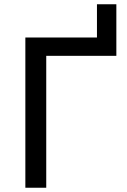

<svg xmlns="http://www.w3.org/2000/svg" viewBox="-20 -881 597 901"><path d="M99 0V-705H435V-861H526V-619H197V0Z"/></svg>

Font: Nunito Sans 7pt SemiCondensed Medium
Style: Regular
Weight: 500
Width: 4
Designer: Vernon Adams
Foundry: Vernon Adams
Version: Version 3.101;gftools[0.9.27]